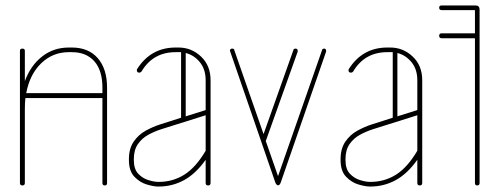

<svg xmlns="http://www.w3.org/2000/svg" viewBox="-20 -679 1829 703"><path d="M71 -9Q71 0 62 0Q53 0 53 -9V-493Q53 -501 62 -501Q71 -501 71 -493V-382Q92 -439 134 -472Q176 -505 232 -505H243Q304 -505 338 -466Q372 -427 372 -358V-9Q372 0 364 0Q355 0 355 -9V-320H73Q71 -300 71 -278ZM232 -488Q173 -488 131 -447.5Q89 -407 76 -338H355V-358Q355 -421 325.5 -454.5Q296 -488 243 -488Z M751 -9Q751 0 742 0Q733 0 733 -9V-94Q697 -43 654 -19.5Q611 4 561 4H559Q543 4 517.5 -3.5Q492 -11 472 -32Q452 -53 452 -93V-96Q452 -135 469.5 -160.5Q487 -186 513.5 -200.5Q540 -215 565 -223L643 -248V-488Q639 -488 634 -488H623Q540 -488 498 -417Q495 -413 490 -413Q481 -413 481 -422Q481 -425 482 -426Q532 -505 623 -505H634Q681 -505 716 -472Q751 -439 751 -385ZM733 -385Q733 -425 712 -451Q691 -477 660 -485V-253L733 -276ZM559 -13H561Q613 -13 655 -39.5Q697 -66 733 -127V-257L571 -206Q546 -198 523 -185.5Q500 -173 485 -151.5Q470 -130 470 -96V-93Q470 -60 486 -43Q502 -26 523.5 -19.5Q545 -13 559 -13Z M954 -165Q954 -164 953 -163L998 -34L1159 -495Q1160 -501 1167 -501Q1174 -501 1174 -493Q1174 -492 1174 -490L1008 -11Q1004 0 998 -0.5Q992 -1 988 -11L823 -490Q822 -491 822 -493Q822 -501 830 -501Q838 -501 838 -495L945 -188L1054 -495Q1055 -501 1062 -501Q1070 -501 1070 -493V-490Z M1526 -9Q1526 0 1517 0Q1508 0 1508 -9V-94Q1472 -43 1429 -19.5Q1386 4 1336 4H1334Q1318 4 1292.5 -3.5Q1267 -11 1247 -32Q1227 -53 1227 -93V-96Q1227 -135 1244.5 -160.5Q1262 -186 1288.5 -200.5Q1315 -215 1340 -223L1418 -248V-488Q1414 -488 1409 -488H1398Q1315 -488 1273 -417Q1270 -413 1265 -413Q1256 -413 1256 -422Q1256 -425 1257 -426Q1307 -505 1398 -505H1409Q1456 -505 1491 -472Q1526 -439 1526 -385ZM1508 -385Q1508 -425 1487 -451Q1466 -477 1435 -485V-253L1508 -276ZM1334 -13H1336Q1388 -13 1430 -39.5Q1472 -66 1508 -127V-257L1346 -206Q1321 -198 1298 -185.5Q1275 -173 1260 -151.5Q1245 -130 1245 -96V-93Q1245 -60 1261 -43Q1277 -26 1298.5 -19.5Q1320 -13 1334 -13Z M1597 -539Q1588 -539 1588 -548Q1588 -557 1597 -557H1719V-642H1597Q1588 -642 1588 -651Q1588 -659 1597 -659H1721Q1736 -659 1736 -644V-9Q1736 0 1727 0Q1719 0 1719 -9V-539Z"/></svg>

Font: Libertine Sup Thin
Style: Regular
Weight: 100
Designer: Bastien Sozeau
Foundry: NBR — Bastien Sozeau
Version: Version 2.003; ttfautohint (v1.8.4.7-5d5b);gftools[0.9.33]